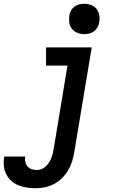

<svg xmlns="http://www.w3.org/2000/svg" viewBox="-85 -770 605 1013"><path d="M103 223Q79 223 56 219.5Q33 216 12 207.5Q-9 199 -25.5 184Q-42 169 -52 149Q-62 129 -64.5 106Q-67 83 -63 59V56H48V57Q46 71 49 85Q52 99 61 109Q70 119 83.5 123Q97 127 111 127Q123 127 135 122Q147 117 156.5 108Q166 99 173 88Q180 77 185 65Q190 53 193 41Q196 29 198 17L271 -424H158V-520H399L307 32Q303 57 295.5 81Q288 105 275 127.5Q262 150 243 169Q224 188 200.5 200.5Q177 213 152 218Q127 223 103 223ZM359 -590Q340 -590 323 -597Q306 -604 294.5 -618Q283 -632 280.5 -651Q278 -670 281 -689Q283 -703 290 -715Q297 -727 308.5 -735.5Q320 -744 333 -747Q346 -750 360 -750Q379 -750 396.5 -743Q414 -736 425 -722Q436 -708 439 -689Q442 -670 438 -651Q436 -637 429 -625Q422 -613 410.5 -604.5Q399 -596 386 -593Q373 -590 359 -590Z"/></svg>

Font: Iosevka
Style: Bold Italic
Weight: 700
Italic angle: -9°
Monospace: yes
Designer: Belleve Invis
Foundry: Belleve Invis
Version: Version 32.5.0; ttfautohint (v1.8.4)